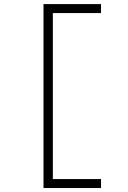

<svg xmlns="http://www.w3.org/2000/svg" viewBox="-20 -818 626 942"><path d="M193.4 104.5H475.6V60.5H239.3V-753.9H475.6V-797.9H193.4Z"/></svg>

Font: Cascadia Code PL ExtraLight
Style: Regular
Weight: 200
Monospace: yes
Designer: Aaron Bell
Foundry: Saja Typeworks
Version: Version 2404.023